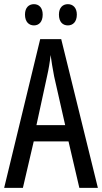

<svg xmlns="http://www.w3.org/2000/svg" viewBox="-20 -902 490 922"><path d="M100 -832C100 -797 119 -780 143 -780C167 -780 185 -797 185 -832C185 -865 167 -882 143 -882C119 -882 100 -866 100 -832ZM263 -832C263 -797 281 -780 306 -780C330 -780 349 -797 349 -832C349 -865 330 -882 306 -882C282 -882 263 -866 263 -832ZM361 0H450L274 -714H173L0 0H90L142 -223H309ZM293 -301H155L206 -536C214 -571 220 -607 223 -638C227 -607 233 -572 240 -535Z"/></svg>

Font: Noto Sans UI Condensed
Style: Regular
Weight: 400
Width: 3
Designer: Monotype Design Team
Foundry: Monotype Imaging Inc.
Version: Version 1.901